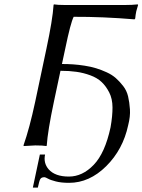

<svg xmlns="http://www.w3.org/2000/svg" viewBox="-20 -668 654 882"><path d="M568.8 -92.8Q544.9 19 467.8 95.5Q390.6 171.9 297.4 171.9Q261.2 171.9 236.6 165.5Q211.9 159.2 200.2 152.6Q188.5 146 184.1 146Q169.9 146 165 154.8Q160.6 161.6 153.8 193.8H130.9L163.1 42H187Q178.7 81.1 203.6 109.9Q232.9 143.1 296.4 143.1Q358.9 143.1 410.6 89.1Q462.4 35.2 487.8 -83Q497.1 -135.3 496.8 -174.8Q496.6 -214.4 481.7 -243.4Q466.8 -272.5 446.5 -291.5Q426.3 -310.5 395 -322Q363.8 -333.5 331.1 -338.1Q298.3 -342.8 257.8 -342.8L227.5 -200.2Q199.2 -66.4 194.8 0L193.4 2.9Q176.8 0 142.1 0L89.4 2.9L87.9 0Q115.7 -79.1 141.6 -200.2L193.4 -444.8Q221.7 -577.6 226.1 -645L227.5 -647.9Q245.1 -645 279.3 -645H552.2Q588.4 -645 612.8 -647.9L614.3 -645Q606.4 -617.2 606 -616.2Q602.5 -599.1 601.1 -583L598.1 -579.1Q452.1 -591.3 318.4 -590.8Q304.2 -563 279.8 -444.8L264.6 -374Q291.5 -374 316.2 -372.3Q340.8 -370.6 369.1 -366.2Q397.5 -361.8 421.4 -354.5Q445.3 -347.2 470 -335.9Q494.6 -324.7 512.2 -309.1Q529.8 -293.5 545.9 -272.7Q562 -252 568.4 -225.3Q574.7 -198.7 576.9 -165.8Q579.1 -132.8 568.8 -92.8Z"/></svg>

Font: Linux Biolinum O
Style: Italic
Weight: 400
Italic angle: -12°
Designer: Philipp H. Poll
Foundry: Philipp H. Poll
Version: Version 1.1.3